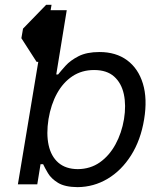

<svg xmlns="http://www.w3.org/2000/svg" viewBox="-20 -770 628 802"><path d="M172.9 -750H195.3L155.3 -511.7H132.8L69.3 -610.4L76.2 -650.4ZM180.7 -459H222.7Q233.9 -473.1 253.9 -495.4Q273.9 -517.6 308.1 -535.2Q342.3 -552.7 395.5 -552.7Q464.4 -552.7 511 -518.3Q557.6 -483.9 576.9 -420.7Q596.2 -357.4 582 -271.5Q567.9 -185.1 527.6 -121.3Q487.3 -57.6 429.4 -23.2Q371.6 11.2 303.7 11.7Q251 11.2 222.4 -6.3Q193.8 -23.9 180.4 -46.6Q167 -69.3 160.2 -84H118.2ZM498 -272.5Q507.3 -330.1 497.3 -376.5Q487.3 -422.9 456.8 -450.2Q426.3 -477.5 373 -477.5Q321.8 -477.5 282.7 -451.7Q243.7 -425.8 218.3 -379.9Q192.9 -334 182.6 -272.5Q172.9 -210.9 183.1 -163.8Q193.4 -116.7 223.9 -90.3Q254.4 -64 304.7 -63.5Q357.4 -64 397 -91.8Q436.5 -119.6 462.4 -167Q488.3 -214.4 498 -272.5ZM175.8 -727.5H258.8L208 -416L157.2 -278.3L152.3 -102.5L135.7 0H54.7Z"/></svg>

Font: Inter Tight
Style: Italic
Weight: 400
Italic angle: -9.39999°
Designer: Rasmus Andersson
Foundry: rsms
Version: Version 3.002